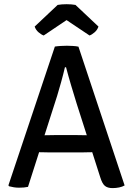

<svg xmlns="http://www.w3.org/2000/svg" viewBox="-20 -910 649 936"><path d="M247.5 -683Q259.5 -685 276.5 -686Q293.5 -687 306 -687Q318 -687 335 -686Q352 -685 362.5 -682.5L587.5 -6Q576.5 0.5 560.8 3.8Q545 7 528.5 7Q504.5 7 491.2 -4Q478 -15 468.5 -46.5L354 -404Q340.5 -447.5 326.2 -495.5Q312 -543.5 302 -582H296.5Q289 -549.5 277.8 -509Q266.5 -468.5 258.5 -442.5L116.5 1Q107.5 3 96.2 4Q85 5 73 5Q60 5 47.2 3Q34.5 1 24 -2L21 -6.5ZM231 -167Q226.5 -167 211.8 -167.2Q197 -167.5 182.2 -167.8Q167.5 -168 162.5 -168H117L148.5 -250.5H188.5Q193.5 -250.5 206.5 -250.8Q219.5 -251 232.2 -251.2Q245 -251.5 249.5 -251.5H352Q356.5 -251.5 369.8 -251.2Q383 -251 396.2 -250.8Q409.5 -250.5 414.5 -250.5H455.5L482.5 -168H437Q432.5 -168 417.2 -167.8Q402 -167.5 387.2 -167.2Q372.5 -167 368 -167ZM348 -886 460 -780.5Q454.5 -764 441.2 -752.5Q428 -741 416.5 -737L304.5 -812L193 -737Q181.5 -741 168 -752.5Q154.5 -764 149 -780.5L261 -886Q280.5 -889.5 304.5 -889.5Q329 -889.5 348 -886Z"/></svg>

Font: Signika Negative
Style: Regular
Weight: 400
Designer: Anna Giedry
Foundry: Anna Giedry
Version: Version 2.001